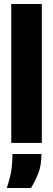

<svg xmlns="http://www.w3.org/2000/svg" viewBox="-20 -711 264 955"><path d="M36 0V-691H188V0ZM14 224Q35 159 38.5 120.5Q42 82 42 55H186Q186 113 170 152.5Q154 192 134 224Z"/></svg>

Font: Bricolage Grotesque 48pt Condensed ExtraBold
Style: Regular
Weight: 800
Width: 3
Designer: Mathieu Triay
Foundry: Atelier Triay
Version: Version 1.001;gftools[0.9.33.dev8+g029e19f]